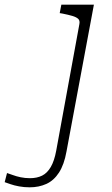

<svg xmlns="http://www.w3.org/2000/svg" viewBox="-176 -557 480 820"><path d="M-156 221 -146 182Q-136 185 -121.5 190.5Q-107 196 -88 200Q-69 204 -48 204Q-18 204 4 193Q26 182 41 156Q56 130 64 87L163 -454Q166 -469 158 -476.5Q150 -484 133 -489Q116 -494 91 -499L79 -501L86 -537H225L108 90Q98 146 76 180Q54 214 22 228.5Q-10 243 -49 243Q-73 243 -94.5 239Q-116 235 -131.5 229.5Q-147 224 -156 221Z"/></svg>

Font: Roboto Serif Thin
Style: Italic
Weight: 250
Italic angle: -10°
Version: Version 1.007